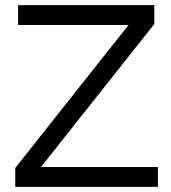

<svg xmlns="http://www.w3.org/2000/svg" viewBox="-20 -724 664 744"><path d="M578 -631 139 -77H592V0H39V-73L478 -627H50V-704H578Z"/></svg>

Font: CBA Beacon Sans
Style: Regular
Weight: 400
Designer: Wei Huang
Foundry: Wei Huang
Version: Version 1.002